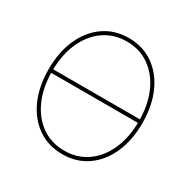

<svg xmlns="http://www.w3.org/2000/svg" viewBox="-164 -899 1066 1069"><g transform="rotate(30 368.5 -364.0)"><path d="M654.8 -375V-352.5H81.5V-375ZM368.7 9.3Q278.8 9.3 210.7 -37.6Q142.6 -84.5 104.7 -168.7Q66.9 -252.9 66.9 -363.3Q66.9 -474.6 105 -558.8Q143.1 -643.1 210.9 -689.9Q278.8 -736.8 368.7 -736.8Q458 -736.8 525.9 -689.9Q593.8 -643.1 631.6 -558.8Q669.4 -474.6 669.4 -363.3Q669.4 -252.4 631.6 -168.2Q593.8 -84 525.9 -37.4Q458 9.3 368.7 9.3ZM368.7 -13.2Q451.2 -13.2 513.9 -57.1Q576.7 -101.1 611.8 -180.2Q647 -259.3 647 -363.3Q647 -467.8 611.8 -546.9Q576.7 -626 513.9 -670.2Q451.2 -714.4 368.7 -714.4Q286.1 -714.4 223.1 -670.7Q160.2 -627 124.8 -547.9Q89.4 -468.8 89.4 -363.3Q89.4 -259.8 124.3 -180.7Q159.2 -101.6 222.2 -57.4Q285.2 -13.2 368.7 -13.2Z"/></g></svg>

Font: Inter 17pt Thin
Style: Regular
Weight: 250
Version: Version 4.001;git-66647c0bb